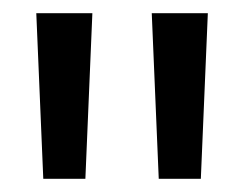

<svg xmlns="http://www.w3.org/2000/svg" viewBox="-20 -720 370 291"><path d="M35 -700H120L109.4 -449H45.6ZM210 -700H295L284.4 -449H220.6Z"/></svg>

Font: Space Cowgirl
Style: Regular
Weight: 400
Designer: Valery Marier
Foundry: Valery Marier
Version: Version 1.000